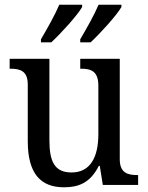

<svg xmlns="http://www.w3.org/2000/svg" viewBox="-20 -786 629 816"><path d="M321 -619V-606H365C407 -645 476 -721 496 -756V-766H399C380 -721 348 -665 321 -619ZM154 -619V-606H198C240 -645 309 -721 329 -756V-766H232C213 -721 181 -665 154 -619ZM252 10C313 10 363 -8 400 -81H404L417 0H567V-42H564C524 -42 489 -50 489 -109V-536H321V-494H324C365 -494 398 -485 398 -422V-216C398 -118 364 -53 284 -53C211 -53 190 -101 190 -190V-536H21V-494H24C65 -494 98 -485 98 -427V-186C98 -49 152 10 252 10Z"/></svg>

Font: Noto Serif Armenian SemiCondensed
Style: Regular
Weight: 400
Width: 4
Designer: Monotype Design Team
Foundry: Monotype Imaging Inc.
Version: Version 2.008